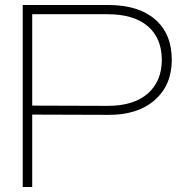

<svg xmlns="http://www.w3.org/2000/svg" viewBox="-20 -749 737 769"><path d="M71 0V-729H414Q534 -729 601 -671.5Q668 -614 668 -509Q668 -408 599.5 -348Q531 -288 413 -289L109 -290V0ZM411 -692H109V-326L411 -325Q516 -325 572 -374.5Q628 -424 628 -509Q628 -596 572 -644Q516 -692 411 -692Z"/></svg>

Font: Mona Sans Expanded ExtraLight
Style: Regular
Weight: 200
Width: 7
Designer: Deni Anggara
Foundry: GitHub
Version: Version 1.001;gftools[0.9.33]